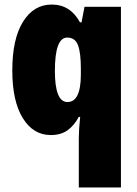

<svg xmlns="http://www.w3.org/2000/svg" viewBox="-20 -583 602 843"><path d="M326 240H511V-553H351L338 -485H331Q289 -563 207 -563Q128 -563 81 -487.5Q34 -412 34 -274Q34 -139 80 -64.5Q126 10 203 10Q247 10 276.5 -11Q306 -32 326 -70H332Q326 -13 326 23ZM276 -135Q221 -135 221 -272Q221 -418 275 -418Q310 -418 322.5 -384.5Q335 -351 335 -282V-256Q335 -135 276 -135Z"/></svg>

Font: Noto Sans Display SemiCondensed Black
Style: Regular
Weight: 900
Width: 4
Designer: Monotype Design Team
Foundry: Monotype Imaging Inc.
Version: Version 1.900